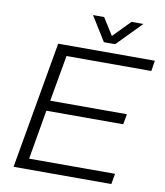

<svg xmlns="http://www.w3.org/2000/svg" viewBox="-93 -945 879 1021"><g transform="rotate(10 346.0 -434.0)"><path d="M598 -868H534L444 -776L386 -868H326L408 -736H469ZM50 0H578L588 -57H124L170 -324H585L595 -380H181L225 -629H683L692 -686H170Z"/></g></svg>

Font: Archivo ExtraLight
Style: Italic
Weight: 200
Italic angle: -10°
Designer: Hector Gatti
Foundry: Omnibus-Type
Version: Version 2.001